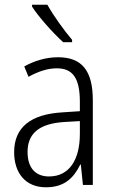

<svg xmlns="http://www.w3.org/2000/svg" viewBox="-20 -785 485 815"><path d="M181 -765H116V-757C144 -713 206 -644 248 -606H286V-616C252 -656 207 -718 181 -765ZM226 -542C174 -542 124 -526 83 -503L101 -459C143 -482 182 -495 221 -495C287 -495 319 -456 319 -353V-313L244 -308C111 -300 40 -245 40 -139C40 -52 87 10 175 10C254 10 293 -30 321 -87H323L332 0H374V-359C374 -485 328 -542 226 -542ZM319 -271V-217C319 -105 273 -36 188 -36C131 -36 97 -72 97 -140C97 -219 147 -260 251 -267Z"/></svg>

Font: Noto Sans Display SemiCondensed Light
Style: Regular
Weight: 300
Width: 4
Designer: Monotype Design Team
Foundry: Monotype Imaging Inc.
Version: Version 1.900